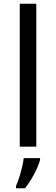

<svg xmlns="http://www.w3.org/2000/svg" viewBox="-20 -780 298 1021"><path d="M173 0H85V-760H173ZM193 70Q189 88 176.5 115.5Q164 143 147.5 171Q131 199 113 221H65V209Q73 192 81.5 165.5Q90 139 97 110.5Q104 82 106 61H193Z"/></svg>

Font: Noto Sans Carian
Style: Regular
Weight: 400
Designer: Monotype Design Team
Foundry: Monotype Imaging Inc.
Version: Version 2.002; ttfautohint (v1.8.4.7-5d5b)